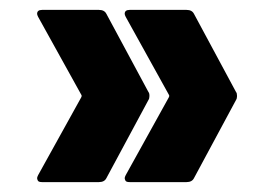

<svg xmlns="http://www.w3.org/2000/svg" viewBox="-20 -475 538 388"><path d="M65 -107Q58 -107 56.5 -110Q55 -113 55 -115Q55 -117 57 -121L144 -278Q145 -280 145 -281Q145 -283 144 -284L57 -441Q55 -445 55 -447Q55 -455 65 -455H180Q191 -455 195 -447L280 -289Q282 -287 282 -281Q282 -276 280 -273L195 -115Q191 -107 180 -107ZM242 -107Q235 -107 233.5 -110Q232 -113 232 -115Q232 -117 234 -121L321 -278Q322 -280 322 -281Q322 -283 321 -284L234 -441Q232 -445 232 -447Q232 -455 242 -455H357Q368 -455 372 -447L457 -289Q459 -287 459 -281Q459 -276 457 -273L372 -115Q368 -107 357 -107Z"/></svg>

Font: LinhAnh ExtBd
Style: Regular
Weight: 800
Designer: Jeremy Tribby
Foundry: Tribby Type
Version: Version 1.408